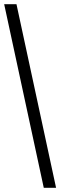

<svg xmlns="http://www.w3.org/2000/svg" viewBox="-20 -780 289 921"><path d="M190 121H249L59 -760H0Z"/></svg>

Font: Noto Serif Armenian Condensed SemiBold
Style: Regular
Weight: 600
Width: 3
Designer: Monotype Design Team
Foundry: Monotype Imaging Inc.
Version: Version 2.008